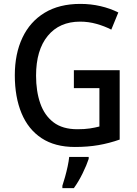

<svg xmlns="http://www.w3.org/2000/svg" viewBox="-20 -744 702 985"><path d="M359 -384H594V-28Q540 -9 485 0.5Q430 10 364 10Q262 10 193.5 -35Q125 -80 90.5 -163Q56 -246 56 -358Q56 -468 95 -550.5Q134 -633 209 -678.5Q284 -724 392 -724Q446 -724 495.5 -712.5Q545 -701 587 -680L551 -592Q516 -610 475 -621.5Q434 -633 391 -633Q285 -633 225 -560Q165 -487 165 -356Q165 -276 186.5 -214Q208 -152 254.5 -116.5Q301 -81 377 -81Q414 -81 440.5 -85Q467 -89 490 -95V-292H359ZM435 71Q425 102 404 145Q383 188 359 221H300V209Q306 191 313.5 164.5Q321 138 327 110Q333 82 335 61H435Z"/></svg>

Font: Noto Sans Kannada SemiCondensed Medium
Style: Regular
Weight: 500
Width: 4
Designer: Jelle Bosma - Monotype Design Team
Foundry: Monotype Imaging Inc.
Version: Version 2.005; ttfautohint (v1.8.4.7-5d5b)